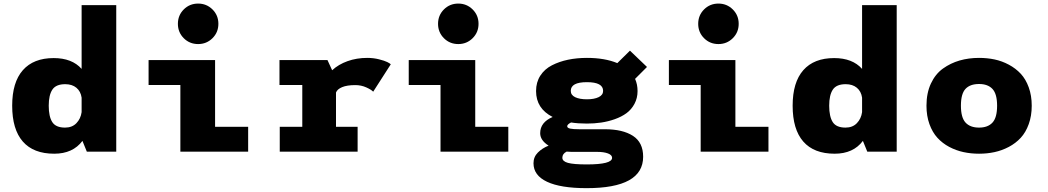

<svg xmlns="http://www.w3.org/2000/svg" viewBox="-20 -828 5720 1048"><path d="M273 -511Q373 -511 425.5 -452V-800H614.5V0H454L430 -59Q377.5 11 276 11Q162.5 11 104.5 -55.5Q46.5 -122 46.5 -251Q46.5 -379 104.8 -445Q163 -511 273 -511ZM246 -251Q246 -192 265.2 -161.8Q284.5 -131.5 335 -131.5Q374 -131.5 397.2 -155.8Q420.5 -180 425.5 -216V-295Q420.5 -329.5 397 -349Q373.5 -368.5 336 -368.5Q285.5 -368.5 265.8 -338.8Q246 -309 246 -251Z M1061.5 -587.5Q1015 -587.5 983 -619.5Q951 -651.5 951 -698Q951 -744.5 983 -776.5Q1015 -808.5 1061.5 -808.5Q1107.5 -808.5 1139.8 -776.5Q1172 -744.5 1172 -698Q1172 -651.5 1139.8 -619.5Q1107.5 -587.5 1061.5 -587.5ZM1154 -136H1334.5V0H964.5V-364H791V-500H1154Z M1814 -136H1932V0H1507V-136H1630V-364H1505.5V-500H1767.5L1793 -444.5Q1827.5 -476.5 1877 -494.2Q1926.5 -512 1985 -512Q2018.5 -512 2049 -504.2Q2079.5 -496.5 2094 -489.2Q2108.5 -482 2113 -477L2017 -327.5Q2007 -338.5 1979.2 -351Q1951.5 -363.5 1919.5 -363.5Q1874.5 -363.5 1847.8 -352.5Q1821 -341.5 1814 -323Z M2481.5 -587.5Q2435 -587.5 2403 -619.5Q2371 -651.5 2371 -698Q2371 -744.5 2403 -776.5Q2435 -808.5 2481.5 -808.5Q2527.5 -808.5 2559.8 -776.5Q2592 -744.5 2592 -698Q2592 -651.5 2559.8 -619.5Q2527.5 -587.5 2481.5 -587.5ZM2574 -136H2754.5V0H2384.5V-364H2211V-500H2574Z M3183.5 -153.5Q3134.5 -153.5 3097 -159.5Q3076 -149 3076 -139Q3076 -129.5 3092.2 -126Q3108.5 -122.5 3143 -122.5H3282Q3379 -122.5 3434.8 -86.5Q3490.5 -50.5 3490.5 27.5Q3490.5 199 3182 199Q3040 199 2966 164.2Q2892 129.5 2892 63Q2892 28.5 2916 4.5Q2940 -19.5 2974.5 -33Q2928.5 -62 2928.5 -101Q2928.5 -160.5 2996.5 -189.5Q2906 -235.5 2906 -331Q2906 -379 2929.2 -415Q2952.5 -451 2992.5 -471.5Q3032.5 -492 3080.5 -502Q3128.5 -512 3183.5 -512Q3281 -512 3349.5 -483.5L3418.5 -551.5L3511.5 -462.5L3446.5 -397.5Q3460 -367.5 3460 -331Q3460 -292.5 3443.2 -261.2Q3426.5 -230 3399.5 -210.2Q3372.5 -190.5 3335.8 -177.5Q3299 -164.5 3261.2 -159Q3223.5 -153.5 3183.5 -153.5ZM3272 -332Q3272 -379.5 3183.5 -379.5Q3095.5 -379.5 3095.5 -332Q3095.5 -309 3119.5 -297.5Q3143.5 -286 3183.5 -286Q3223.5 -286 3247.8 -297.8Q3272 -309.5 3272 -332ZM3049.5 33Q3049.5 52.5 3080 61Q3110.5 69.5 3183 69.5Q3321 69.5 3321 33.5Q3321 18 3298.5 9.5Q3276 1 3240 1H3099Q3086.5 1 3073 -0.5Q3049.5 11 3049.5 33Z M3901.5 -587.5Q3855 -587.5 3823 -619.5Q3791 -651.5 3791 -698Q3791 -744.5 3823 -776.5Q3855 -808.5 3901.5 -808.5Q3947.5 -808.5 3979.8 -776.5Q4012 -744.5 4012 -698Q4012 -651.5 3979.8 -619.5Q3947.5 -587.5 3901.5 -587.5ZM3994 -136H4174.5V0H3804.5V-364H3631V-500H3994Z M4533 -511Q4633 -511 4685.5 -452V-800H4874.5V0H4714L4690 -59Q4637.5 11 4536 11Q4422.5 11 4364.5 -55.5Q4306.5 -122 4306.5 -251Q4306.5 -379 4364.8 -445Q4423 -511 4533 -511ZM4506 -251Q4506 -192 4525.2 -161.8Q4544.5 -131.5 4595 -131.5Q4634 -131.5 4657.2 -155.8Q4680.5 -180 4685.5 -216V-295Q4680.5 -329.5 4657 -349Q4633.5 -368.5 4596 -368.5Q4545.5 -368.5 4525.8 -338.8Q4506 -309 4506 -251Z M5037 -251Q5037 -320 5061.2 -372Q5085.5 -424 5127 -453.8Q5168.5 -483.5 5218 -497.8Q5267.5 -512 5324 -512Q5368.5 -512 5408.8 -503.5Q5449 -495 5486.5 -475Q5524 -455 5551.5 -425.5Q5579 -396 5595.2 -351.2Q5611.5 -306.5 5611.5 -251Q5611.5 -195.5 5595.2 -150.5Q5579 -105.5 5551.5 -75.8Q5524 -46 5486.5 -26.2Q5449 -6.5 5408.8 2.2Q5368.5 11 5324 11Q5279.5 11 5239 2.2Q5198.5 -6.5 5161.2 -26.2Q5124 -46 5096.8 -75.8Q5069.5 -105.5 5053.2 -150.5Q5037 -195.5 5037 -251ZM5324 -131.5Q5372 -131.5 5397.2 -158.8Q5422.5 -186 5422.5 -251Q5422.5 -315.5 5397.2 -342.5Q5372 -369.5 5324 -369.5Q5275 -369.5 5250 -342.8Q5225 -316 5225 -251Q5225 -186.5 5250.2 -159Q5275.5 -131.5 5324 -131.5Z"/></svg>

Font: League Mono ExtraBold
Style: Regular
Weight: 800
Width: 6
Designer: Tyler Finck
Foundry: The League of Moveable Type / Tyler Finck
Version: Version 2.210